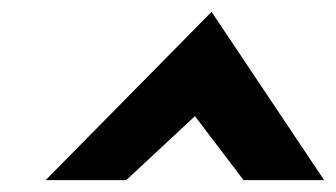

<svg xmlns="http://www.w3.org/2000/svg" viewBox="-20 -781 567 324"><path d="M57 -477H193L309 -585L391 -477H527L337 -761Z"/></svg>

Font: Charger Pro
Style: UltraObl
Weight: 900
Designer: Jasper
Foundry: Cannot Into Space Fonts
Version: Version 1.09